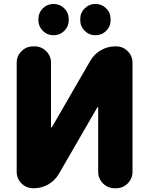

<svg xmlns="http://www.w3.org/2000/svg" viewBox="-20 -995 767 994"><path d="M666 -105.5Q666 -70.3 641.1 -45.4Q616.2 -20.5 581.1 -20.5H573.2Q538.1 -20.5 513.2 -45.4Q488.3 -70.3 488.3 -105.5V-437.5Q488.3 -439.5 486.3 -439.9Q484.4 -440.4 483.4 -438.5L284.2 -93.8Q263.7 -59.6 229.5 -40Q195.3 -20.5 156.2 -20.5H151.4Q116.2 -20.5 91.3 -45.4Q66.4 -70.3 66.4 -105.5V-669.9Q66.4 -705.1 91.3 -730Q116.2 -754.9 151.4 -754.9H159.2Q194.3 -754.9 219.2 -730Q244.1 -705.1 244.1 -669.9V-337.9Q244.1 -335.9 246.1 -335.4Q248 -335 249 -336.9L448.2 -681.6Q468.8 -715.8 502.9 -735.4Q537.1 -754.9 576.2 -754.9H581.1Q616.2 -754.9 641.1 -730Q666 -705.1 666 -669.9ZM178.7 -890.6V-896.5Q178.7 -928.7 201.7 -951.7Q224.6 -974.6 257.3 -974.6Q290 -974.6 313 -951.7Q335.9 -928.7 335.9 -896.5V-890.6Q335.9 -858.4 313 -835.4Q290 -812.5 257.3 -812.5Q224.6 -812.5 201.7 -835.4Q178.7 -858.4 178.7 -890.6ZM395.5 -890.6V-896.5Q395.5 -928.7 418.5 -951.7Q441.4 -974.6 474.1 -974.6Q506.8 -974.6 529.8 -951.7Q552.7 -928.7 552.7 -896.5V-890.6Q552.7 -858.4 529.8 -835.4Q506.8 -812.5 474.1 -812.5Q441.4 -812.5 418.5 -835.4Q395.5 -858.4 395.5 -890.6Z"/></svg>

Font: Gen Jyuu GothicX Heavy
Style: Bold
Weight: 900
Designer: [Source Han Sans]
Ryoko NISHIZUKA  (kana & ideographs); Paul D. Hunt (Latin, Greek & Cyrillic); Wenlong ZHANG  (bopomofo
Version: Version 1.002.20150607